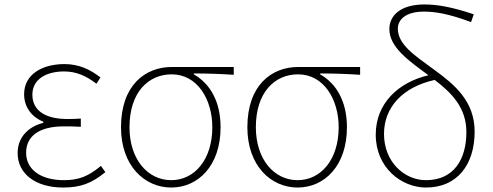

<svg xmlns="http://www.w3.org/2000/svg" viewBox="-20 -827 2206 860"><path d="M263 13C342 13 392 -7 452 -56L432 -84C376 -37 332 -20 267 -20C163 -20 97 -67 97 -143C97 -217 155 -261 266 -261C291 -261 311 -261 342 -259V-296C315 -294 302 -294 282 -294C170 -294 125 -341 125 -403C125 -474 190 -507 267 -507C322 -507 366 -487 412 -452L430 -480C384 -516 333 -540 269 -540C169 -540 88 -494 88 -405C88 -350 119 -304 174 -282V-277C116 -262 59 -220 59 -141C59 -51 136 13 263 13Z M747 13C867 13 968 -84 968 -257C968 -371 922 -452 848 -494V-498C909 -498 966 -496 1027 -492V-527H750C630 -527 522 -445 522 -257C522 -84 628 13 747 13ZM747 -20C642 -20 560 -113 560 -257C560 -413 644 -494 749 -494C865 -494 931 -381 931 -257C931 -113 852 -20 747 -20Z M1313 13C1433 13 1534 -84 1534 -257C1534 -371 1488 -452 1414 -494V-498C1475 -498 1532 -496 1593 -492V-527H1316C1196 -527 1088 -445 1088 -257C1088 -84 1194 13 1313 13ZM1313 -20C1208 -20 1126 -113 1126 -257C1126 -413 1210 -494 1315 -494C1431 -494 1497 -381 1497 -257C1497 -113 1418 -20 1313 -20Z M1888 -20C1791 -20 1700 -102 1700 -227C1700 -346 1783 -437 1927 -469C2003 -411 2069 -345 2069 -235C2069 -115 2014 -20 1888 -20ZM2102 -763C2003 -796 1939 -807 1881 -807C1771 -807 1724 -755 1724 -697C1724 -616 1809 -556 1899 -490C1763 -458 1663 -363 1663 -224C1663 -75 1779 13 1888 13C2027 13 2106 -88 2106 -238C2106 -374 2015 -449 1927 -513C1837 -579 1762 -627 1762 -699C1762 -738 1796 -775 1879 -775C1928 -775 1988 -766 2090 -728Z"/></svg>

Font: Noto Sans Japanese Thin
Style: Regular
Weight: 100
Designer: Ryoko NISHIZUKA (kana & ideographs); Paul D. Hunt (Latin, Greek & Cyrillic); Wenlong ZHANG (bopomofo); Sandoll Communica
Foundry: Adobe Systems Incorporated
Version: Version 1.000;PS 1;hotconv 1.0.78;makeotf.lib2.5.61930